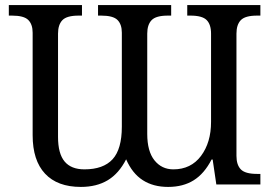

<svg xmlns="http://www.w3.org/2000/svg" viewBox="-20 -734 1094 764"><path d="M840.8 0 826.2 -99.1H821.8Q793 -43 750.7 -16.6Q708.5 9.8 648.9 9.8Q589.8 9.8 548.1 -17.1Q506.3 -43.9 481.9 -100.1Q453.1 -43.5 408.7 -16.8Q364.3 9.8 301.8 9.8Q208.5 9.8 159.2 -43Q109.9 -95.7 109.9 -195.8V-604Q109.9 -637.2 92.5 -654.5Q75.2 -671.9 27.8 -671.9H15.1V-713.9H306.2V-671.9H293Q245.6 -671.9 228.3 -653.8Q210.9 -635.7 210.9 -600.1V-189Q210.9 -122.6 237.1 -91.3Q263.2 -60.1 315.9 -60.1Q391.1 -60.1 428 -100.3Q464.8 -140.6 464.8 -230V-604Q464.8 -637.2 447.5 -654.5Q430.2 -671.9 382.8 -671.9H370.1V-713.9H661.1V-671.9H647.9Q600.6 -671.9 583.3 -653.8Q565.9 -635.7 565.9 -600.1V-201.2Q565.9 -131.8 594.7 -95.9Q623.5 -60.1 669.9 -60.1Q739.7 -60.1 779.8 -113.5Q819.8 -167 819.8 -249V-600.1Q819.8 -636.7 802.2 -654.3Q784.7 -671.9 737.8 -671.9H725.1V-713.9H1016.1V-671.9H1002.9Q955.6 -671.9 938.2 -653.8Q920.9 -635.7 920.9 -600.1V-113.8Q920.9 -78.1 938.2 -60.1Q955.6 -42 1002.9 -42H1016.1V0Z"/></svg>

Font: Noto Serif
Style: Regular
Weight: 400
Designer: Monotype Design team
Foundry: Monotype Imaging Inc.
Version: Version 1.02